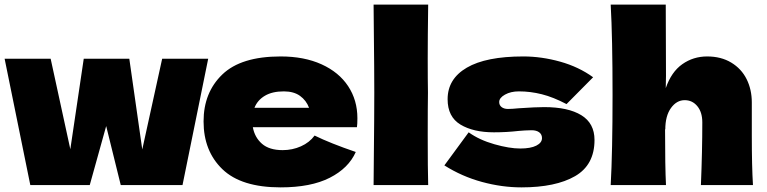

<svg xmlns="http://www.w3.org/2000/svg" viewBox="-20 -800 3315 830"><path d="M595 -154 681 -546H880L769 0H502L439 -255L368 0H111L0 -546H199L284 -155L342 -546H539Z M1399 -250H1073Q1081 -206 1112.5 -178.5Q1144 -151 1202 -151Q1244 -151 1281 -167.5Q1318 -184 1340 -214Q1407 -181 1518 -143Q1487 -73 1405.5 -31.5Q1324 10 1193 10Q1023 10 941.5 -68.5Q860 -147 860 -275Q860 -400 941 -478Q1022 -556 1193 -556Q1295 -556 1370 -522Q1445 -488 1485 -427.5Q1525 -367 1525 -289Q1525 -263 1523 -250ZM1080 -334H1316Q1304 -366 1277 -385.5Q1250 -405 1207 -405Q1157 -405 1125 -386Q1093 -367 1080 -334Z M1829 -216Q1829 -67 1831 0H1595L1596 -113Q1598 -299 1598 -400Q1598 -496 1596 -672L1595 -780H1831Q1829 -638 1829 -548Q1829 -448 1830 -400Q1829 -340 1829 -216Z M1901 -85 2006 -228Q2052 -195 2117 -176.5Q2182 -158 2229 -158Q2274 -158 2298.5 -170.5Q2323 -183 2323 -203Q2323 -219 2311 -228Q2299 -237 2278 -237Q2265 -237 2248.5 -236Q2232 -235 2222 -234Q2170 -228 2115 -228Q2026 -228 1970.5 -261.5Q1915 -295 1915 -371Q1915 -459 1998 -507.5Q2081 -556 2242 -556Q2321 -556 2401.5 -533.5Q2482 -511 2544 -466L2429 -350Q2372 -380 2322.5 -392.5Q2273 -405 2223 -405Q2188 -405 2163 -391Q2138 -377 2138 -359Q2138 -345 2148.5 -337Q2159 -329 2176 -329Q2193 -329 2223 -332Q2296 -337 2332 -337Q2436 -337 2493 -302Q2550 -267 2550 -195Q2550 -87 2466 -38.5Q2382 10 2234 10Q2150 10 2063.5 -13.5Q1977 -37 1901 -85Z M3010 0Q3016 -147 3016 -271Q3016 -315 2994.5 -341Q2973 -367 2940 -367Q2905 -367 2880.5 -333Q2856 -299 2856 -240L2855 -242Q2855 -79 2859 0H2620Q2628 -144 2628 -390Q2628 -636 2620 -780H2858L2859 -472L2858 -419Q2882 -489 2929.5 -522.5Q2977 -556 3037 -556Q3097 -556 3141 -529.5Q3185 -503 3207.5 -458Q3230 -413 3230 -357V-213Q3230 -80 3235 0Z"/></svg>

Font: Dela Gothic One
Style: Regular
Weight: 400
Designer: aratakana
Foundry: aratakana
Version: Version 1.004